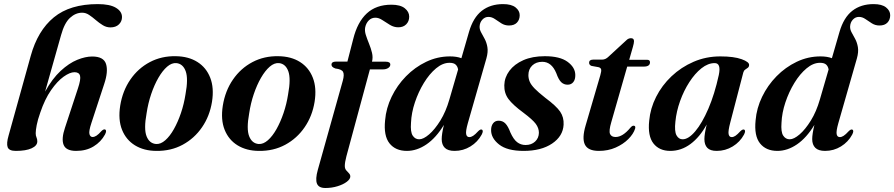

<svg xmlns="http://www.w3.org/2000/svg" viewBox="-20 -744 4471 960"><path d="M181.5 -181.5Q168.5 -145 163.5 -118.5Q158.5 -92 158.5 -78Q158.5 -65.5 162.5 -57Q166.5 -48.5 166.5 -37Q166.5 -15.5 138 -2.5Q109.5 10.5 59 10.5Q25 10.5 18.2 -8.2Q11.5 -27 23 -66.5L133.5 -464Q168.5 -591 249.2 -657.2Q330 -723.5 469 -723.5Q529 -723.5 559.5 -705.2Q590 -687 590 -658.5Q590 -637 574.5 -622Q559 -607 532 -607Q512 -607 494 -618Q476 -629 459.2 -643.5Q442.5 -658 425.8 -669.2Q409 -680.5 391 -680.5Q358 -680.5 330 -654.8Q302 -629 285.5 -569L205.5 -286Q241.5 -351 283.2 -389.5Q325 -428 366 -444.8Q407 -461.5 441 -461.5Q498.5 -461.5 510.2 -424Q522 -386.5 501 -324L437 -129Q423.5 -88.5 427.2 -73.8Q431 -59 443 -59Q452 -59 462.2 -65.5Q472.5 -72 487.5 -89Q498.5 -99.5 505.5 -96.5Q515.5 -92 505 -71.5Q485 -34.5 448 -12Q411 10.5 361 10.5Q310.5 10.5 298.2 -19.5Q286 -49.5 305 -105.5L369.5 -301.5Q385 -347.5 380.2 -365.2Q375.5 -383 352.5 -383Q329.5 -383 298 -360.5Q266.5 -338 235.2 -293Q204 -248 181.5 -181.5Z M859.5 -463Q923 -462 967.2 -434Q1011.5 -406 1031.2 -355.2Q1051 -304.5 1040 -235Q1028.5 -163.5 990.2 -107.8Q952 -52 893.2 -20.2Q834.5 11.5 761 10.5Q699.5 10 655 -17.2Q610.5 -44.5 590.2 -95Q570 -145.5 581 -215.5Q593 -290 631.8 -346.2Q670.5 -402.5 729.2 -433.5Q788 -464.5 859.5 -463ZM760.5 -24Q783.5 -22.5 806.5 -42.8Q829.5 -63 849.5 -98.5Q869.5 -134 884.8 -179Q900 -224 907.5 -272.5Q922 -350.5 908.5 -387.8Q895 -425 862 -428.5Q838.5 -430.5 815.5 -410.5Q792.5 -390.5 772 -355Q751.5 -319.5 736 -273.8Q720.5 -228 713 -178Q698.5 -99 712.8 -62.8Q727 -26.5 760.5 -24Z M1372.5 -463Q1436 -462 1480.2 -434Q1524.5 -406 1544.2 -355.2Q1564 -304.5 1553 -235Q1541.5 -163.5 1503.2 -107.8Q1465 -52 1406.2 -20.2Q1347.5 11.5 1274 10.5Q1212.5 10 1168 -17.2Q1123.5 -44.5 1103.2 -95Q1083 -145.5 1094 -215.5Q1106 -290 1144.8 -346.2Q1183.5 -402.5 1242.2 -433.5Q1301 -464.5 1372.5 -463ZM1273.5 -24Q1296.5 -22.5 1319.5 -42.8Q1342.5 -63 1362.5 -98.5Q1382.5 -134 1397.8 -179Q1413 -224 1420.5 -272.5Q1435 -350.5 1421.5 -387.8Q1408 -425 1375 -428.5Q1351.5 -430.5 1328.5 -410.5Q1305.5 -390.5 1285 -355Q1264.5 -319.5 1249 -273.8Q1233.5 -228 1226 -178Q1211.5 -99 1225.8 -62.8Q1240 -26.5 1273.5 -24Z M1637.5 -420.5Q1637.5 -436 1659.5 -436H1717L1746 -548.5Q1767 -633.5 1814 -677Q1861 -720.5 1937 -720.5Q1981.5 -720.5 2003.8 -702.8Q2026 -685 2026 -661Q2026 -637.5 2011.2 -622.5Q1996.5 -607.5 1971.5 -607.5Q1949.5 -607.5 1929.8 -619.5Q1910 -631.5 1892 -643.5Q1874 -655.5 1857 -655.5Q1837.5 -655.5 1824 -642Q1810.5 -628.5 1806 -607.5Q1802.5 -590 1809.2 -569Q1816 -548 1825.2 -525.5Q1834.5 -503 1840 -480Q1845.5 -457 1840 -435.5H1909Q1931.5 -435.5 1931.5 -421Q1931.5 -411 1921 -404Q1910.5 -397 1893.5 -397H1829.5L1712 37.5Q1704 68 1704 85.5Q1704 99 1710.8 107.2Q1717.5 115.5 1724.5 122.2Q1731.5 129 1731.5 138.5Q1731.5 151.5 1713.8 165Q1696 178.5 1667.5 187.2Q1639 196 1607 196Q1573.5 196 1564.8 174Q1556 152 1569 105.5L1694 -340.5Q1702.5 -371.5 1695.2 -384.8Q1688 -398 1657 -401.5Q1645 -406 1641.2 -410.8Q1637.5 -415.5 1637.5 -420.5Z M2388.5 -71Q2368.5 -34 2332.2 -11.8Q2296 10.5 2253 10.5Q2219.5 10.5 2204 -5Q2188.5 -20.5 2188.5 -48.5Q2188.5 -73.5 2199.5 -119.5Q2160.5 -55 2112.5 -22.2Q2064.5 10.5 2014.5 10.5Q1957.5 10.5 1927.5 -27.2Q1897.5 -65 1905.5 -142.5Q1910.5 -203 1938 -260Q1965.5 -317 2010 -362.5Q2054.5 -408 2111 -435Q2167.5 -462 2230 -462Q2263.5 -462 2287 -453L2325 -584.5Q2346 -656.5 2389 -690Q2432 -723.5 2495.5 -723.5Q2537 -723.5 2557.8 -707Q2578.5 -690.5 2578.5 -668Q2578.5 -645.5 2564.8 -631Q2551 -616.5 2525 -616.5Q2504 -616.5 2487 -627.2Q2470 -638 2454.5 -648.8Q2439 -659.5 2422 -659.5Q2404.5 -659.5 2391.8 -645.8Q2379 -632 2378 -611.5Q2377.5 -596.5 2385.8 -581.8Q2394 -567 2403.5 -549.2Q2413 -531.5 2417 -508Q2421 -484.5 2412 -452L2319 -127.5Q2308 -88.5 2310.8 -73.5Q2313.5 -58.5 2327 -58.5Q2335.5 -58.5 2345.8 -65Q2356 -71.5 2371 -88Q2382 -99 2389 -96Q2399 -91.5 2388.5 -71ZM2035 -130Q2031.5 -84.5 2043.5 -66Q2055.5 -47.5 2076 -47.5Q2097 -47.5 2125.5 -72Q2154 -96.5 2181.8 -141.2Q2209.5 -186 2227 -247L2270.5 -396.5Q2268 -412 2258.2 -421Q2248.5 -430 2227.5 -430Q2193.5 -430 2160.2 -402.2Q2127 -374.5 2099.5 -329.5Q2072 -284.5 2054.5 -232Q2037 -179.5 2035 -130Z M2608 -19Q2637 -19 2655.5 -36.2Q2674 -53.5 2674.5 -80Q2674.5 -103.5 2658.8 -124.8Q2643 -146 2597 -180.5Q2544 -219.5 2522.2 -249Q2500.5 -278.5 2501.5 -318Q2502.5 -357 2527 -390Q2551.5 -423 2596.5 -443Q2641.5 -463 2704 -463Q2779.5 -463 2817.8 -435Q2856 -407 2856.5 -369.5Q2857 -346.5 2846.5 -333.5Q2836 -320.5 2818 -320.5Q2799.5 -320.5 2786.2 -333Q2773 -345.5 2761.5 -378Q2738 -435 2691.5 -435Q2660.5 -435 2641.2 -416.5Q2622 -398 2622 -368.5Q2622 -351.5 2628.5 -335.8Q2635 -320 2653.5 -301Q2672 -282 2707 -254.5Q2761.5 -214 2780.8 -185.8Q2800 -157.5 2798 -120.5Q2795 -63 2740.5 -26.2Q2686 10.5 2598 10.5Q2516 10.5 2475.5 -21.5Q2435 -53.5 2435.5 -94Q2435.5 -114.5 2445.5 -127.5Q2455.5 -140.5 2473 -140.5Q2493.5 -140.5 2507 -126.5Q2520.5 -112.5 2532 -81.5Q2547.5 -47 2565.8 -33Q2584 -19 2608 -19Z M2973 -408 2937.5 -414.5Q2925.5 -419 2925.5 -430.5Q2925.5 -446 2947 -446H2991Q3008 -446 3023 -461L3111 -542Q3121.5 -553 3135 -553Q3150 -553 3150 -538Q3150 -528.5 3144.5 -509.5L3126 -445H3216Q3230 -445 3230 -432.5Q3230 -411 3198.5 -411H3116L3036.5 -133.5Q3023.5 -89.5 3030.2 -74.2Q3037 -59 3058 -59Q3093.5 -59 3132 -105.5Q3141 -116 3148 -115.5Q3159.5 -115.5 3155.5 -100.5Q3147 -74 3121.5 -48.5Q3096 -23 3058.2 -6.2Q3020.5 10.5 2974.5 10.5Q2920 10.5 2904.5 -21Q2889 -52.5 2908.5 -118L2981.5 -367.5Q2987.5 -388 2985.8 -396.5Q2984 -405 2973 -408Z M3631.5 -132Q3620 -88.5 3623 -73.5Q3626 -58.5 3638.5 -58.5Q3647.5 -58.5 3657.2 -65Q3667 -71.5 3682 -88Q3693.5 -99 3700.5 -96Q3710.5 -91.5 3700 -71Q3680 -34 3643.5 -11.8Q3607 10.5 3563.5 10.5Q3531 10.5 3516.5 -4.8Q3502 -20 3502 -48.5Q3502 -73.5 3513.5 -121.5Q3479 -58.5 3432.5 -24Q3386 10.5 3331.5 10.5Q3276.5 10.5 3247.2 -26.8Q3218 -64 3226 -140.5Q3231.5 -202 3260.5 -259.5Q3289.5 -317 3337.5 -362.5Q3385.5 -408 3447.8 -435Q3510 -462 3581.5 -462Q3649.5 -462 3688.2 -448Q3727 -434 3725.5 -418.5Q3725 -409.5 3718.8 -405Q3712.5 -400.5 3705.8 -395.8Q3699 -391 3696.5 -381.5ZM3357 -136Q3351.5 -87.5 3362.5 -67.5Q3373.5 -47.5 3393 -47.5Q3422.5 -47.5 3456.5 -87.8Q3490.5 -128 3521.8 -200.5Q3553 -273 3574 -369Q3586.5 -428.5 3553.5 -428.5Q3520 -428.5 3487.2 -402.5Q3454.5 -376.5 3426.8 -333.5Q3399 -290.5 3380.5 -238.8Q3362 -187 3357 -136Z M4241 -71Q4221 -34 4184.8 -11.8Q4148.5 10.5 4105.5 10.5Q4072 10.5 4056.5 -5Q4041 -20.5 4041 -48.5Q4041 -73.5 4052 -119.5Q4013 -55 3965 -22.2Q3917 10.5 3867 10.5Q3810 10.5 3780 -27.2Q3750 -65 3758 -142.5Q3763 -203 3790.5 -260Q3818 -317 3862.5 -362.5Q3907 -408 3963.5 -435Q4020 -462 4082.5 -462Q4116 -462 4139.5 -453L4177.5 -584.5Q4198.5 -656.5 4241.5 -690Q4284.5 -723.5 4348 -723.5Q4389.5 -723.5 4410.2 -707Q4431 -690.5 4431 -668Q4431 -645.5 4417.2 -631Q4403.5 -616.5 4377.5 -616.5Q4356.5 -616.5 4339.5 -627.2Q4322.5 -638 4307 -648.8Q4291.5 -659.5 4274.5 -659.5Q4257 -659.5 4244.2 -645.8Q4231.5 -632 4230.5 -611.5Q4230 -596.5 4238.2 -581.8Q4246.5 -567 4256 -549.2Q4265.5 -531.5 4269.5 -508Q4273.5 -484.5 4264.5 -452L4171.5 -127.5Q4160.5 -88.5 4163.2 -73.5Q4166 -58.5 4179.5 -58.5Q4188 -58.5 4198.2 -65Q4208.5 -71.5 4223.5 -88Q4234.5 -99 4241.5 -96Q4251.5 -91.5 4241 -71ZM3887.5 -130Q3884 -84.5 3896 -66Q3908 -47.5 3928.5 -47.5Q3949.5 -47.5 3978 -72Q4006.5 -96.5 4034.2 -141.2Q4062 -186 4079.5 -247L4123 -396.5Q4120.5 -412 4110.8 -421Q4101 -430 4080 -430Q4046 -430 4012.8 -402.2Q3979.5 -374.5 3952 -329.5Q3924.5 -284.5 3907 -232Q3889.5 -179.5 3887.5 -130Z"/></svg>

Font: Fraunces 72pt S000 SemiBold
Style: Italic
Weight: 600
Italic angle: -16°
Version: Version 1.000; ttfautohint (v1.8.3)